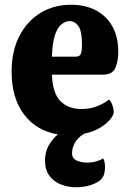

<svg xmlns="http://www.w3.org/2000/svg" viewBox="-20 -562 534 810"><path d="M300 228Q269 228 239 217Q209 206 189.5 181Q170 156 170 115Q170 79 185.5 51.5Q201 24 224 5Q134 -10 81.5 -79Q29 -148 29 -260Q29 -347 62 -410.5Q95 -474 151.5 -508Q208 -542 280 -542Q370 -542 424.5 -489.5Q479 -437 479 -342Q479 -304 466.5 -275.5Q454 -247 415 -247H199Q202 -168 235.5 -135Q269 -102 323 -102Q357 -102 386 -112.5Q415 -123 440 -142Q449 -134 454.5 -117.5Q460 -101 460 -90Q460 -77 445 -58.5Q430 -40 402 -23Q374 -6 335 2Q310 17 297 38.5Q284 60 284 85Q284 107 304 115.5Q324 124 347 124Q368 124 387 118.5Q406 113 415 106Q420 113 421.5 124Q423 135 423 144Q423 158 419.5 171.5Q416 185 405 196Q392 209 363.5 218.5Q335 228 300 228ZM199 -323H300Q317 -323 321.5 -336Q326 -349 326 -368Q326 -432 310.5 -452.5Q295 -473 274 -473Q257 -473 240 -460Q223 -447 212 -414.5Q201 -382 199 -323Z"/></svg>

Font: Calistoga
Style: Regular
Weight: 400
Designer: Yvonne Schuttler, Eben Sorkin
Foundry: www.sorkintype.com
Version: Version 1.010; ttfautohint (v1.8.4.7-5d5b)